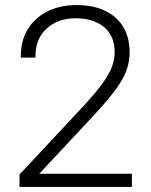

<svg xmlns="http://www.w3.org/2000/svg" viewBox="-20 -737 597 757"><path d="M57 -49 299 -308Q345 -357 374 -394.5Q403 -432 417.5 -464.5Q432 -497 432 -531Q432 -596 390 -630.5Q348 -665 278 -665Q208 -665 163 -623.5Q118 -582 120 -510H62Q61 -575 89 -621Q117 -667 167 -692Q217 -717 281 -717Q348 -717 394.5 -694.5Q441 -672 466 -630.5Q491 -589 491 -531Q491 -493 478 -457.5Q465 -422 430.5 -376.5Q396 -331 331 -262L103 -18L107 -52H500V0H57Z"/></svg>

Font: 42dot Sans Light Light
Style: Regular
Weight: 300
Version: Version 1.000